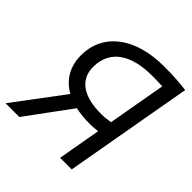

<svg xmlns="http://www.w3.org/2000/svg" viewBox="-197 -840 977 977"><g transform="rotate(45 291.5 -351.5)"><path d="M368.7 -228.5C386.7 -228.5 405.8 -230 425.8 -232.4L384.8 0H468.3L586.4 -667.5L591.3 -693.4C549.8 -699.7 497.1 -703.1 429.2 -703.1C223.1 -703.1 90.8 -603 90.8 -443.8C90.8 -364.3 126.5 -303.2 191.9 -266.6L-7.8 0H91.3L266.6 -238.8C297.4 -231.9 331.1 -228.5 368.7 -228.5ZM439.9 -311.5C418.5 -307.6 397.9 -305.2 378.4 -305.2C247.1 -304.2 176.3 -354 176.3 -446.3C176.3 -569.3 274.4 -626.5 418.9 -626.5C445.8 -626.5 471.2 -626 495.1 -624.5Z"/></g></svg>

Font: Cascadia Mono SemiLight
Style: Italic
Weight: 350
Italic angle: -10°
Monospace: yes
Designer: Aaron Bell
Foundry: Saja Typeworks
Version: Version 2404.023